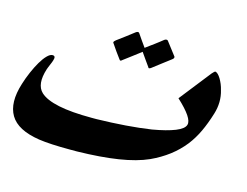

<svg xmlns="http://www.w3.org/2000/svg" viewBox="-102 -765 1062 827"><g transform="rotate(15 428.5 -351.5)"><path d="M598.1 -572.3Q599.1 -568.4 598.1 -566.4Q597.7 -564 592.3 -559.6Q572.3 -544.4 552.5 -529.3Q532.7 -514.2 513.7 -499.5Q508.3 -495.6 504.9 -495.6Q502 -495.6 501 -499.5Q490.7 -513.7 480.5 -528.3Q470.2 -543 460.4 -557.1Q441.9 -543 422.6 -528.3Q403.3 -513.7 384.3 -499.5Q380.4 -495.6 377.4 -495.6Q375 -495.6 372.6 -499.5Q361.8 -514.2 351.1 -528.8Q340.3 -543.5 330.6 -558.6Q327.1 -562 327.6 -565.4Q329.1 -569.3 336.4 -575.2Q355 -588.9 373.5 -602.8Q392.1 -616.7 410.2 -630.9Q415 -634.3 418.9 -634.3Q423.8 -634.3 425.3 -630.9Q434.1 -617.2 444.6 -602.8Q455.1 -588.4 463.9 -575.7Q472.2 -582 481.7 -588.9Q491.2 -595.7 501 -603Q510.7 -610.4 520 -617.4Q529.3 -624.5 537.1 -630.9Q542 -634.3 546.4 -634.3Q551.3 -634.3 553.2 -630.9ZM827.1 -379.9Q812.5 -332.5 795.2 -295.7Q777.8 -258.8 754.4 -228.5Q726.6 -193.4 691.2 -166.5Q655.8 -139.6 611.3 -119.1Q559.1 -95.7 481.4 -83.5Q403.8 -71.3 297.4 -69.3H266.6Q177.2 -69.3 127.4 -76.7Q28.8 -91.8 -2.9 -145.3Q-34.7 -198.7 -6.3 -288.6Q2.4 -316.9 14.4 -344.5Q26.4 -372.1 39.3 -394Q52.2 -416 65.4 -429.4Q78.6 -442.9 89.4 -442.9Q105 -442.9 98.1 -422.4Q97.7 -419.4 95 -413.1Q92.3 -406.7 89.4 -399.7Q86.4 -392.6 84 -386.5Q81.5 -380.4 80.6 -377.4Q57.6 -305.2 91.3 -273.4Q142.1 -225.6 320.8 -225.6H343.3Q411.1 -227.1 472.2 -231.7Q533.2 -236.3 585.4 -244.1Q649.9 -255.4 686.3 -270Q722.7 -284.7 728 -303.2Q732.9 -318.4 716.1 -343.5Q699.2 -368.7 661.1 -403.8L771 -543.5Q781.7 -555.2 783.7 -555.7Q790 -555.7 796.6 -549.3Q803.2 -543 809.3 -533Q815.4 -522.9 820.6 -510.5Q825.7 -498 828.6 -485.4V-485.8Q836.4 -459.5 835.9 -433.1Q835.4 -406.7 827.1 -379.9Z"/></g></svg>

Font: XB Zar
Style: Bold Italic
Weight: 700
Italic angle: -12°
Designer: Behnam
Foundry: Irmug
Version: Version 8.005 2009